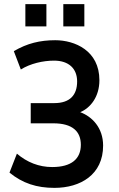

<svg xmlns="http://www.w3.org/2000/svg" viewBox="-20 -903 579 931"><path d="M244 8C370 8 480 -56 480 -197C480 -284 426 -338 369 -359C419 -380 462 -434 462 -514C462 -658 342 -708 248 -708C174 -708 112 -693 47 -655L81 -566C127 -595 189 -609 242 -609C314 -609 354 -570 354 -508C354 -443 320 -403 243 -403H129V-305H239C332 -305 372 -265 372 -201C372 -133 327 -93 233 -93C169 -93 111 -116 62 -158L26 -66C90 -14 158 8 244 8ZM287 -775H389V-883H287ZM103 -775H205V-883H103Z"/></svg>

Font: Finlandica Medium
Style: Regular
Weight: 500
Designer: Niklas Ekholm, Juho Hiilivirta, Jaakko Suomalainen
Foundry: Helsinki Type Studio
Version: Version 2.000;Glyphs 3.2 (3202)